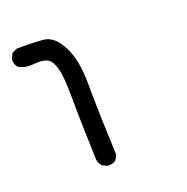

<svg xmlns="http://www.w3.org/2000/svg" viewBox="-101 -508 703 721"><g transform="rotate(-20 250.0 -147.5)"><path d="M210 117.2 190.4 107.4Q179.7 95.7 177.7 80.1Q171.9 -81.1 171.9 -166Q171.9 -251 162.1 -287.1Q152.3 -323.2 132.8 -332Q113.3 -340.8 79.1 -336.9Q44.9 -333 19.5 -348.6Q7.8 -362.3 9.8 -383.8L19.5 -403.3L39.1 -413.1Q102.5 -414.1 145.5 -410.2Q188.5 -406.2 217.8 -349.1Q247.1 -292 247.1 -196.3Q247.1 -100.6 254.9 87.9L245.1 107.4Q231.4 119.1 210 117.2Z"/></g></svg>

Font: NaikaiFont
Style: Regular-Lite
Weight: 400
Version: Version 1.67